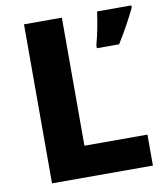

<svg xmlns="http://www.w3.org/2000/svg" viewBox="-81 -781 735 849"><g transform="rotate(-10 286.5 -357.0)"><path d="M84 0H537V-139H254V-714H84ZM566 -704V-714H412C407 -671 394 -606 383 -567V-554H483C518 -610 543 -657 566 -704Z"/></g></svg>

Font: Noto Sans Bengali UI ExtraBold
Style: Regular
Weight: 800
Designer: Jelle Bosma - Monotype Design Team
Foundry: Monotype Imaging Inc.
Version: Version 2.003